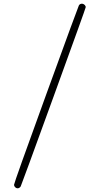

<svg xmlns="http://www.w3.org/2000/svg" viewBox="-20 -770 540 1040"><path d="M75 250Q68 250 62 244Q56 238 56 231Q56 221 230 -257.5Q404 -736 407 -740Q412 -750 425 -750Q433 -749 439 -743Q445 -737 444 -730Q444 -725 270.5 -247.5Q97 230 92 240Q85 250 75 250Z"/></svg>

Font: MathJax_Main
Style: Regular
Weight: 400
Version: Version 1.1